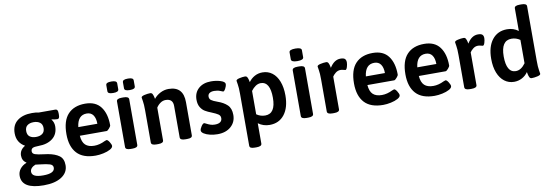

<svg xmlns="http://www.w3.org/2000/svg" viewBox="-65 -1243 5594 1945"><g transform="rotate(-10 2731.5 -270.5)"><path d="M33 76Q33 36 57 5Q81 -26 123 -43L124 -46Q82 -71 82 -124Q82 -182 140 -216Q101 -237 79.5 -272.5Q58 -308 58 -358Q58 -442 114.5 -486Q171 -530 266 -530Q306 -530 337 -523H505Q519 -523 525.5 -513Q532 -503 532 -480V-465Q532 -443 526.5 -433.5Q521 -424 509 -424Q498 -424 479.5 -426.5Q461 -429 451 -432L450 -429Q462 -415 468.5 -396.5Q475 -378 475 -358Q475 -277 420 -233.5Q365 -190 273 -190Q229 -190 212.5 -180.5Q196 -171 196 -148Q196 -124 224 -114.5Q252 -105 311 -98L353 -92Q426 -79 468 -48.5Q510 -18 510 49Q510 124 443 168Q376 212 259 212Q33 212 33 76ZM356 -360Q356 -399 331 -417.5Q306 -436 266 -436Q226 -436 201.5 -417.5Q177 -399 177 -360Q177 -320 201.5 -302Q226 -284 266 -284Q306 -284 331 -302.5Q356 -321 356 -360ZM388 53Q388 25 356.5 14.5Q325 4 251 -4L210 -9Q184 1 169 17.5Q154 34 154 55Q154 83 182 97.5Q210 112 270 112Q388 112 388 53Z M573 -258Q573 -396 635.5 -463Q698 -530 812 -530Q920 -530 972.5 -460Q1025 -390 1025 -271Q1025 -260 1007 -239.5Q989 -219 980 -219H704Q709 -153 740.5 -123.5Q772 -94 832 -94Q886 -94 942 -122Q958 -129 962 -129Q975 -129 991.5 -102.5Q1008 -76 1008 -62Q1008 -43 979 -27Q950 -11 907.5 -2Q865 7 828 7Q699 7 636 -61.5Q573 -130 573 -258ZM900 -308Q900 -365 877.5 -397Q855 -429 811 -429Q718 -429 704 -308Z M1135 -27V-496Q1135 -525 1188 -525H1208Q1261 -525 1261 -496V-27Q1261 2 1208 2H1188Q1135 2 1135 -27ZM1057 -615V-676Q1057 -691 1070 -698Q1083 -705 1113 -705Q1142 -705 1155.5 -698Q1169 -691 1169 -676V-615Q1169 -601 1155.5 -594Q1142 -587 1113 -587Q1083 -587 1070 -594Q1057 -601 1057 -615ZM1228 -615V-676Q1228 -691 1241 -698Q1254 -705 1284 -705Q1313 -705 1326 -698Q1339 -691 1339 -676V-615Q1339 -601 1326 -594Q1313 -587 1284 -587Q1254 -587 1241 -594Q1228 -601 1228 -615Z M1400 -27V-355Q1400 -422 1394 -453Q1388 -484 1388 -491Q1388 -505 1421 -512.5Q1454 -520 1480 -520Q1497 -520 1504 -505.5Q1511 -491 1514.5 -475.5Q1518 -460 1519 -455Q1545 -488 1585.5 -509Q1626 -530 1670 -530Q1822 -530 1822 -368V-27Q1822 -12 1809.5 -5Q1797 2 1769 2H1750Q1697 2 1697 -27V-351Q1697 -425 1622 -425Q1593 -425 1567.5 -407Q1542 -389 1526 -363V-27Q1526 2 1473 2H1453Q1400 2 1400 -27Z M1919 -58Q1919 -75 1936 -100.5Q1953 -126 1966 -126Q1970 -126 1988 -116.5Q2006 -107 2026 -100Q2046 -93 2072 -93Q2109 -93 2127.5 -107Q2146 -121 2146 -147Q2146 -172 2126 -186Q2106 -200 2059 -219Q2022 -233 1995 -249Q1968 -265 1949.5 -295.5Q1931 -326 1931 -373Q1931 -445 1979 -488Q2027 -531 2107 -531Q2160 -531 2205.5 -516.5Q2251 -502 2251 -478Q2251 -461 2237.5 -434.5Q2224 -408 2212 -408Q2209 -408 2183.5 -419Q2158 -430 2122 -430Q2092 -430 2074.5 -418Q2057 -406 2057 -383Q2057 -359 2075 -345.5Q2093 -332 2138 -316Q2199 -295 2235.5 -260Q2272 -225 2272 -157Q2272 -84 2220 -38Q2168 8 2082 8Q2042 8 2004.5 -1Q1967 -10 1943 -25.5Q1919 -41 1919 -58Z M2376 178V-355Q2376 -422 2370 -453Q2364 -484 2364 -491Q2364 -505 2397 -512.5Q2430 -520 2455 -520Q2472 -520 2479 -506Q2486 -492 2489.5 -476.5Q2493 -461 2494 -455Q2519 -490 2555.5 -510Q2592 -530 2636 -530Q2693 -530 2736 -497.5Q2779 -465 2802.5 -404Q2826 -343 2826 -261Q2826 -136 2770.5 -64.5Q2715 7 2618 7Q2552 7 2501 -31V178Q2501 207 2448 207H2429Q2401 207 2388.5 200Q2376 193 2376 178ZM2697 -259Q2697 -341 2673 -383.5Q2649 -426 2602 -426Q2573 -426 2547.5 -409Q2522 -392 2501 -363V-123Q2541 -95 2590 -95Q2697 -95 2697 -259Z M2943 -27V-496Q2943 -525 2996 -525H3016Q3069 -525 3069 -496V-27Q3069 2 3016 2H2996Q2943 2 2943 -27ZM2943 -610V-682Q2943 -710 3007 -710Q3070 -710 3070 -682V-610Q3070 -581 3007 -581Q2943 -581 2943 -610Z M3210 -27V-355Q3210 -422 3204 -453Q3198 -484 3198 -491Q3198 -505 3231 -512.5Q3264 -520 3290 -520Q3306 -520 3313 -506Q3320 -492 3323.5 -476.5Q3327 -461 3328 -455Q3374 -530 3439 -530Q3472 -530 3484.5 -518Q3497 -506 3497 -482Q3497 -462 3489 -435Q3481 -408 3469 -408Q3464 -408 3449.5 -412.5Q3435 -417 3420 -417Q3391 -417 3368 -398Q3345 -379 3336 -363V-27Q3336 2 3282 2H3263Q3210 2 3210 -27Z M3531 -258Q3531 -396 3593.5 -463Q3656 -530 3770 -530Q3878 -530 3930.5 -460Q3983 -390 3983 -271Q3983 -260 3965 -239.5Q3947 -219 3938 -219H3662Q3667 -153 3698.5 -123.5Q3730 -94 3790 -94Q3844 -94 3900 -122Q3916 -129 3920 -129Q3933 -129 3949.5 -102.5Q3966 -76 3966 -62Q3966 -43 3937 -27Q3908 -11 3865.5 -2Q3823 7 3786 7Q3657 7 3594 -61.5Q3531 -130 3531 -258ZM3858 -308Q3858 -365 3835.5 -397Q3813 -429 3769 -429Q3676 -429 3662 -308Z M4060 -258Q4060 -396 4122.5 -463Q4185 -530 4299 -530Q4407 -530 4459.5 -460Q4512 -390 4512 -271Q4512 -260 4494 -239.5Q4476 -219 4467 -219H4191Q4196 -153 4227.5 -123.5Q4259 -94 4319 -94Q4373 -94 4429 -122Q4445 -129 4449 -129Q4462 -129 4478.5 -102.5Q4495 -76 4495 -62Q4495 -43 4466 -27Q4437 -11 4394.5 -2Q4352 7 4315 7Q4186 7 4123 -61.5Q4060 -130 4060 -258ZM4387 -308Q4387 -365 4364.5 -397Q4342 -429 4298 -429Q4205 -429 4191 -308Z M4624 -27V-355Q4624 -422 4618 -453Q4612 -484 4612 -491Q4612 -505 4645 -512.5Q4678 -520 4704 -520Q4720 -520 4727 -506Q4734 -492 4737.5 -476.5Q4741 -461 4742 -455Q4788 -530 4853 -530Q4886 -530 4898.5 -518Q4911 -506 4911 -482Q4911 -462 4903 -435Q4895 -408 4883 -408Q4878 -408 4863.5 -412.5Q4849 -417 4834 -417Q4805 -417 4782 -398Q4759 -379 4750 -363V-27Q4750 2 4696 2H4677Q4624 2 4624 -27Z M4943 -262Q4943 -387 4999 -458.5Q5055 -530 5152 -530Q5219 -530 5268 -492V-725Q5268 -753 5321 -753H5341Q5394 -753 5394 -725V-166Q5394 -98 5400 -66.5Q5406 -35 5406 -28Q5406 -14 5373 -6.5Q5340 1 5314 1Q5298 1 5291 -13.5Q5284 -28 5280.5 -45Q5277 -62 5276 -68Q5252 -33 5214.5 -13Q5177 7 5133 7Q5077 7 5034 -25.5Q4991 -58 4967 -118.5Q4943 -179 4943 -262ZM5268 -160V-400Q5228 -428 5180 -428Q5072 -428 5072 -264Q5072 -182 5096 -139.5Q5120 -97 5168 -97Q5223 -97 5268 -160Z"/></g></svg>

Font: Asap-SemiBold
Style: Regular
Weight: 600
Designer: Pablo Cosgaya
Foundry: Omnibus-Type
Version: Version 2.000; ttfautohint (v1.8)